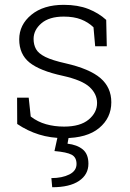

<svg xmlns="http://www.w3.org/2000/svg" viewBox="-20 -558 536 790"><path d="M243.7 10.3Q188 10.3 140.4 -4.6Q92.8 -19.5 50.8 -47.9L50.3 -156.2H98.1L106.4 -78.6Q134.8 -56.6 169.4 -46.9Q204.1 -37.1 243.7 -37.1Q310.1 -37.1 344.7 -65.9Q379.4 -94.7 379.4 -134.3Q379.4 -171.4 348.4 -200Q317.4 -228.5 238.3 -246.1Q143.6 -266.6 101.3 -300.8Q59.1 -335 59.1 -396Q59.1 -456.1 108.9 -497.1Q158.7 -538.1 242.2 -538.1Q300.3 -538.1 343.3 -521.2Q386.2 -504.4 417 -476.1L419.4 -367.7H371.6L364.7 -445.8Q342.8 -466.8 313.2 -478.3Q283.7 -489.7 242.2 -489.7Q182.6 -489.7 150.4 -462.2Q118.2 -434.6 118.2 -397.9Q118.2 -374 128.2 -356Q138.2 -337.9 166.7 -323.7Q195.3 -309.6 250 -297.4Q348.6 -274.9 393.3 -236.6Q438 -198.2 438 -137.2Q438 -72.8 387.9 -31.2Q337.9 10.3 243.7 10.3ZM194.8 212.4 191.4 174.8Q235.4 174.8 265.1 159.9Q294.9 145 294.9 116.7Q294.9 89.4 274.9 78.6Q254.9 67.9 204.1 63.5L219.7 -7.3H265.1L257.8 33.2Q296.9 37.6 320.3 56.6Q343.8 75.7 343.8 115.7Q343.8 160.2 305.2 186.3Q266.6 212.4 194.8 212.4Z"/></svg>

Font: Roboto Slab Light
Style: Regular
Weight: 300
Designer: Google
Version: Version 2.000; ttfautohint (v1.8.1.43-b0c9)